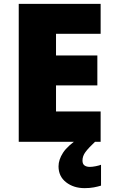

<svg xmlns="http://www.w3.org/2000/svg" viewBox="-20 -734 589 994"><path d="M501 0H77V-714H501V-559H270V-447H484V-292H270V-157H501ZM407 97Q407 115 417.5 122.5Q428 130 445 130Q458 130 475.5 126.5Q493 123 503 119V227Q487 232 466 236Q445 240 418 240Q361 240 322 209.5Q283 179 283 127Q283 93 306.5 56.5Q330 20 397 -25L472 0Q438 32 422.5 53Q407 74 407 97Z"/></svg>

Font: Noto Sans Khmer UI Black
Style: Regular
Weight: 900
Designer: Danh Hong and the Monotype Design Team
Foundry: Monotype Imaging Inc.
Version: Version 2.002; ttfautohint (v1.8.4.7-5d5b)